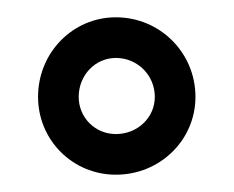

<svg xmlns="http://www.w3.org/2000/svg" viewBox="-20 -697 270 222"><path d="M24 -585C24 -535 64 -495 114 -495C165 -495 206 -535 206 -585C206 -636 165 -677 114 -677C64 -677 24 -636 24 -585ZM71 -585C71 -610 90 -630 114 -630C139 -630 159 -610 159 -585C159 -561 139 -542 114 -542C90 -542 71 -561 71 -585Z"/></svg>

Font: Stint Ultra Condensed
Style: Regular
Weight: 400
Width: 1
Designer: Astigmatic (AOETI)
Foundry: Astigmatic (AOETI)
Version: Version 1.000